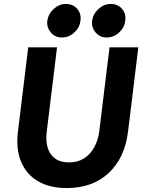

<svg xmlns="http://www.w3.org/2000/svg" viewBox="-20 -941 734 973"><path d="M318 12Q231 12 172 -23Q113 -58 86.5 -122.5Q60 -187 71 -275L123 -701H269L217 -275Q211 -230 221 -194.5Q231 -159 258 -138.5Q285 -118 330 -118Q374 -118 406 -138.5Q438 -159 457.5 -194.5Q477 -230 483 -275L535 -701H681L629 -275Q613 -142 531.5 -65Q450 12 318 12ZM520.4 -751Q486 -751 464.5 -776.5Q443 -802 446.6 -835.7Q452 -871 479.5 -896Q507 -921 541.2 -921Q577 -921 598.5 -896Q620 -871 614.6 -835.7Q611 -802 583.7 -776.5Q556.3 -751 520.4 -751ZM293.4 -751Q259 -751 237.5 -776.5Q216 -802 219.6 -835.7Q225 -871 252.5 -896Q280 -921 314.2 -921Q350 -921 371.5 -896Q393 -871 387.6 -835.7Q384 -802 356.7 -776.5Q329.3 -751 293.4 -751Z"/></svg>

Font: Inclusive Sans
Style: Italic
Weight: 400
Italic angle: -7°
Designer: Olivia King
Foundry: Olivia King
Version: Version 2.004